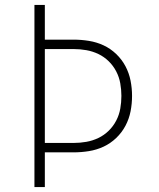

<svg xmlns="http://www.w3.org/2000/svg" viewBox="-20 -755 640 775"><path d="M119 0V-735H161V-595H277Q308 -595 339 -590Q370 -585 398 -572Q426 -559 449 -537Q472 -515 486.5 -487.5Q501 -460 507 -429.5Q513 -399 513 -368Q513 -336 507 -305.5Q501 -275 486.5 -247.5Q472 -220 449 -198Q426 -176 398 -163Q370 -150 339 -145Q308 -140 277 -140H161V0ZM277 -178Q303 -178 328.5 -182.5Q354 -187 377 -198Q400 -209 418.5 -227Q437 -245 449 -268Q461 -291 465.5 -316.5Q470 -342 470 -368Q470 -393 465.5 -418.5Q461 -444 449 -467Q437 -490 418.5 -508Q400 -526 377 -537Q354 -548 328.5 -552.5Q303 -557 277 -557H161V-178Z"/></svg>

Font: Iosevka Curly XLtEx
Style: Regular
Weight: 200
Width: 7
Monospace: yes
Designer: Belleve Invis
Foundry: Belleve Invis
Version: Version 11.1.0; ttfautohint (v1.8.3)